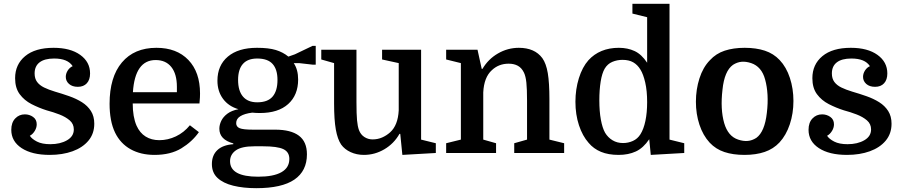

<svg xmlns="http://www.w3.org/2000/svg" viewBox="-20 -800 4721 1004"><path d="M243 -46Q295 -46 330.5 -66.5Q366 -87 366 -123Q366 -152 344.5 -170.5Q323 -189 290.5 -201.5Q258 -214 224 -223Q183 -236 145 -255.5Q107 -275 83 -307.5Q59 -340 59 -391Q59 -463 111.5 -506.5Q164 -550 260 -550Q348 -550 399.5 -513Q451 -476 451 -416Q451 -383 434 -364.5Q417 -346 387 -346Q358 -346 341 -361Q324 -376 324 -398Q324 -415 334 -431Q344 -447 360 -454Q347 -474 323 -484Q299 -494 263 -494Q213 -494 187 -474Q161 -454 161 -416Q161 -389 174 -371.5Q187 -354 210.5 -342.5Q234 -331 267 -321Q305 -310 342 -297Q379 -284 408.5 -265.5Q438 -247 455.5 -219.5Q473 -192 473 -153Q473 -101 442.5 -64.5Q412 -28 359.5 -9Q307 10 240 10Q147 10 93 -25.5Q39 -61 39 -121Q39 -159 59.5 -180.5Q80 -202 110 -202Q134 -202 153 -188.5Q172 -175 172 -150Q172 -132 161.5 -115Q151 -98 136 -90Q147 -73 173.5 -59.5Q200 -46 243 -46Z M1023 -259H674Q674 -189 694 -143Q711 -105 741.5 -86Q772 -67 813 -67Q858 -67 900 -87Q942 -107 973 -145L1020 -109Q985 -59 928.5 -24.5Q872 10 788 10Q716 10 663 -19.5Q610 -49 582 -106Q567 -137 560 -175Q553 -213 553 -257Q553 -397 617.5 -473.5Q682 -550 798 -550Q904 -550 965 -486.5Q1026 -423 1026 -311Q1026 -300 1025.5 -290.5Q1025 -281 1023 -259ZM794 -486Q686 -486 675 -318H905V-346Q905 -413 876 -449.5Q847 -486 794 -486Z M1585 7Q1585 94 1519.5 139Q1454 184 1320 184Q1252 184 1199.5 171Q1147 158 1117.5 130.5Q1088 103 1088 58Q1088 12 1116.5 -15Q1145 -42 1200 -46V-50Q1127 -70 1127 -127Q1127 -147 1137 -168Q1147 -189 1169 -205.5Q1191 -222 1227 -229Q1175 -244 1146 -283.5Q1117 -323 1117 -378Q1117 -458 1171.5 -504Q1226 -550 1324 -550Q1385 -550 1422.5 -538.5Q1460 -527 1488 -504L1522 -516L1614 -560H1631V-462H1614L1544 -470H1516Q1539 -436 1539 -384Q1539 -303 1487 -256Q1435 -209 1339 -209Q1329 -209 1319 -209.5Q1309 -210 1299 -211Q1259 -206 1237 -192.5Q1215 -179 1215 -156Q1215 -137 1233.5 -129.5Q1252 -122 1303 -122H1419Q1501 -122 1543 -90.5Q1585 -59 1585 7ZM1355 -35H1310Q1243 -35 1213 -13.5Q1183 8 1183 43Q1183 124 1330 124Q1410 124 1451.5 100.5Q1493 77 1493 31Q1493 -5 1462 -20Q1431 -35 1355 -35ZM1225 -382Q1225 -325 1250.5 -295Q1276 -265 1325 -265Q1380 -265 1405.5 -295Q1431 -325 1431 -382Q1431 -437 1405.5 -465.5Q1380 -494 1325 -494Q1275 -494 1250 -465.5Q1225 -437 1225 -382Z M1844 -540V-267Q1844 -203 1847 -171Q1850 -139 1857 -120Q1866 -96 1885.5 -83.5Q1905 -71 1928 -71Q1955 -71 1978 -81Q2001 -91 2020 -108Q2061 -145 2065 -223V-470L1978 -489V-540H2182V-70L2259 -51V0L2084 10L2073 -100H2069Q2040 -49 1990 -19.5Q1940 10 1883 10Q1845 10 1813.5 -4.5Q1782 -19 1764 -44Q1745 -72 1736 -123Q1727 -174 1727 -259V-470L1660 -489V-540Z M2390 -70V-470L2313 -489V-540H2477L2499 -440H2503Q2533 -491 2584 -520.5Q2635 -550 2693 -550Q2776 -550 2816 -496Q2836 -468 2844.5 -417.5Q2853 -367 2853 -281V-70L2930 -51V0H2669V-51L2736 -70V-273Q2736 -335 2732.5 -368Q2729 -401 2720 -420Q2708 -445 2688 -456Q2668 -467 2640 -467Q2588 -467 2552 -433Q2511 -396 2507 -317V-70L2574 -51V0H2313V-51Z M2989 -268Q2989 -333 3007 -391Q3025 -449 3057 -485Q3086 -517 3126 -533.5Q3166 -550 3216 -550Q3262 -550 3298.5 -533Q3335 -516 3364 -472V-710L3287 -729V-780H3481V-70L3558 -51V0L3383 10L3375 -72Q3344 -26 3305 -8Q3266 10 3215 10Q3161 10 3122.5 -6Q3084 -22 3058 -53Q3026 -89 3007.5 -145Q2989 -201 2989 -268ZM3364 -266Q3364 -325 3354 -368.5Q3344 -412 3329 -436Q3314 -461 3291.5 -474Q3269 -487 3235 -487Q3207 -487 3182 -476.5Q3157 -466 3142 -441Q3128 -417 3121 -373.5Q3114 -330 3114 -276Q3114 -218 3122 -174.5Q3130 -131 3144 -106Q3159 -81 3183 -66.5Q3207 -52 3238 -52Q3265 -52 3289.5 -63Q3314 -74 3329 -98Q3346 -125 3355 -168Q3364 -211 3364 -266Z M4129 -272Q4129 -207 4110 -150Q4091 -93 4056 -55Q4024 -21 3978.5 -5.5Q3933 10 3873 10Q3813 10 3768 -5Q3723 -20 3691 -54Q3656 -92 3637.5 -148Q3619 -204 3619 -268Q3619 -332 3637.5 -390Q3656 -448 3692 -485Q3724 -520 3769.5 -535Q3815 -550 3874 -550Q3934 -550 3979.5 -535Q4025 -520 4057 -486Q4092 -449 4110.5 -392.5Q4129 -336 4129 -272ZM3767 -156Q3777 -122 3795 -100.5Q3813 -79 3840 -70Q3867 -61 3890 -63Q3913 -65 3935 -79Q3979 -111 3990 -210Q3996 -260 3993.5 -304Q3991 -348 3981 -384Q3972 -418 3953.5 -439.5Q3935 -461 3908 -470Q3881 -479 3858 -477Q3835 -475 3813 -461Q3768 -429 3758 -331Q3746 -229 3767 -156Z M4412 -46Q4464 -46 4499.5 -66.5Q4535 -87 4535 -123Q4535 -152 4513.5 -170.5Q4492 -189 4459.5 -201.5Q4427 -214 4393 -223Q4352 -236 4314 -255.5Q4276 -275 4252 -307.5Q4228 -340 4228 -391Q4228 -463 4280.5 -506.5Q4333 -550 4429 -550Q4517 -550 4568.5 -513Q4620 -476 4620 -416Q4620 -383 4603 -364.5Q4586 -346 4556 -346Q4527 -346 4510 -361Q4493 -376 4493 -398Q4493 -415 4503 -431Q4513 -447 4529 -454Q4516 -474 4492 -484Q4468 -494 4432 -494Q4382 -494 4356 -474Q4330 -454 4330 -416Q4330 -389 4343 -371.5Q4356 -354 4379.5 -342.5Q4403 -331 4436 -321Q4474 -310 4511 -297Q4548 -284 4577.5 -265.5Q4607 -247 4624.5 -219.5Q4642 -192 4642 -153Q4642 -101 4611.5 -64.5Q4581 -28 4528.5 -9Q4476 10 4409 10Q4316 10 4262 -25.5Q4208 -61 4208 -121Q4208 -159 4228.5 -180.5Q4249 -202 4279 -202Q4303 -202 4322 -188.5Q4341 -175 4341 -150Q4341 -132 4330.5 -115Q4320 -98 4305 -90Q4316 -73 4342.5 -59.5Q4369 -46 4412 -46Z"/></svg>

Font: Domine SemiBold
Style: Regular
Weight: 600
Designer: Pablo Impallari, Rodrigo Fuenzalida, Brenda Gallo
Foundry: Pablo Impallari, Rodrigo Fuenzalida, Brenda Gallo
Version: Version 2.000